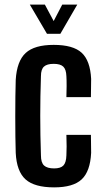

<svg xmlns="http://www.w3.org/2000/svg" viewBox="-20 -802 450 830"><path d="M48 -141Q47 -170 46.5 -211.5Q46 -253 46 -298Q46 -343 46.5 -385Q47 -427 48 -457Q53 -538 91 -573Q129 -608 212 -608Q296 -608 333 -574Q370 -540 374 -461Q374 -443 373.5 -419.5Q373 -396 373 -382H267Q268 -402 268 -430Q268 -458 267 -473Q266 -502 253.5 -514Q241 -526 212 -526Q183 -526 170 -514Q157 -502 157 -473Q154 -384 154 -301.5Q154 -219 157 -130Q157 -99 170.5 -86.5Q184 -74 214 -74Q242 -74 254 -86.5Q266 -99 267 -130Q268 -146 268 -169Q268 -192 267 -219H373Q373 -205 373.5 -182Q374 -159 374 -141Q370 -61 333 -26.5Q296 8 214 8Q129 8 90.5 -26.5Q52 -61 48 -141ZM109 -782H174L212 -711L249 -782H314L241 -656H183Z"/></svg>

Font: Big Shoulders Display
Style: Bold
Weight: 700
Designer: Patric King
Foundry: XO Type Co
Version: Version 1.000; ttfautohint (v1.8.2)